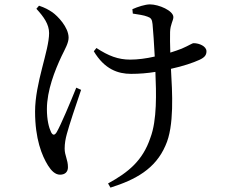

<svg xmlns="http://www.w3.org/2000/svg" viewBox="-20 -789 1040 876"><path d="M328 -389C301 -322 257 -217 238 -185C229 -171 221 -171 213 -186C203 -207 194 -242 194 -291C194 -376 230 -467 261 -533C277 -566 293 -593 293 -617C293 -665 243 -716 219 -733C201 -745 185 -754 158 -763L146 -749C180 -712 204 -678 204 -638C204 -558 140 -411 140 -280C140 -155 171 -79 199 -34C214 -10 232 8 254 8C276 8 290 -4 290 -26C290 -61 275 -79 275 -111C275 -135 279 -156 285 -178C295 -216 327 -312 350 -379ZM586 -727C610 -723 636 -720 653 -713C668 -708 674 -701 676 -679C679 -650 683 -587 686 -531C647 -522 608 -517 574 -517C519 -517 475 -534 420 -570L408 -555C457 -473 518 -452 578 -452C615 -452 653 -455 689 -461C693 -365 697 -241 666 -160C631 -56 566 -3 473 48L484 67C598 31 689 -18 735 -125C776 -214 766 -368 760 -475C815 -487 862 -503 890 -516C914 -527 922 -538 922 -555C922 -578 889 -592 864 -592C856 -592 846 -583 809 -567C794 -561 776 -555 757 -549C756 -585 755 -620 756 -643C757 -678 771 -695 771 -711C771 -740 705 -769 664 -769C643 -769 608 -758 584 -747Z"/></svg>

Font: Noto Serif CJK JP Medium
Style: Regular
Weight: 500
Designer: Ryoko NISHIZUKA 西塚涼子 (kana & ideographs); Frank Grießhammer (Latin, Greek & Cyrillic); Wenlong ZHANG 张文龙 (bopomofo); San
Foundry: Adobe Systems Incorporated
Version: Version 1.000;PS 1;hotconv 16.6.53;makeotf.lib2.5.65590